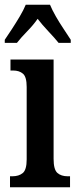

<svg xmlns="http://www.w3.org/2000/svg" viewBox="-28 -786 327 806"><path d="M14 0V-46H24Q51 -46 67.5 -59.5Q84 -73 84 -117V-421Q84 -463 68.5 -476.5Q53 -490 27 -490H16V-536H197V-119Q197 -74 213 -60Q229 -46 256 -46H266V0ZM-8 -619Q5 -638 22 -664Q39 -690 55 -717Q71 -744 80 -766H182Q191 -744 206.5 -717Q222 -690 239.5 -664Q257 -638 269 -619V-606H218Q202 -626 175.5 -654Q149 -682 130 -707Q112 -681 86.5 -655Q61 -629 43 -606H-8Z"/></svg>

Font: Noto Serif Khmer ExtraCondensed SemiBold
Style: Regular
Weight: 600
Width: 2
Designer: Danh Hong and the Monotype Design Team
Foundry: Monotype Imaging Inc.
Version: Version 2.004; ttfautohint (v1.8.4.7-5d5b)